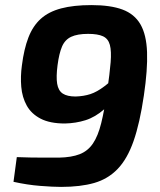

<svg xmlns="http://www.w3.org/2000/svg" viewBox="-20 -721 627 754"><path d="M339 -701Q414 -701 461 -683.5Q508 -666 531.5 -625.5Q555 -585 557.5 -516Q560 -447 545 -346Q529 -237 504.5 -167Q480 -97 442 -57.5Q404 -18 350 -2.5Q296 13 220 13Q188 13 137.5 9Q87 5 33 -7L46 -104Q73 -103 98 -102.5Q123 -102 151 -102Q179 -102 212 -102Q261 -103 293 -115.5Q325 -128 345 -157.5Q365 -187 377.5 -237.5Q390 -288 401 -364Q411 -433 414.5 -476.5Q418 -520 411.5 -544.5Q405 -569 384.5 -578.5Q364 -588 326 -588Q284 -588 259.5 -576.5Q235 -565 223.5 -538Q212 -511 206 -465Q200 -419 204.5 -392Q209 -365 226.5 -353.5Q244 -342 277 -342Q309 -343 335 -351.5Q361 -360 390.5 -382.5Q420 -405 461 -445L462 -380Q426 -324 390 -292.5Q354 -261 316 -249Q278 -237 235 -236Q176 -236 139.5 -255Q103 -274 85 -306.5Q67 -339 63.5 -380Q60 -421 66 -464Q74 -528 91.5 -573.5Q109 -619 140 -647Q171 -675 220 -688Q269 -701 339 -701Z"/></svg>

Font: Exo 2
Style: Bold Italic
Weight: 700
Italic angle: -8°
Designer: Natanael Gama
Foundry: Natanael Gama
Version: Version 2.010